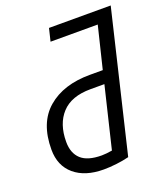

<svg xmlns="http://www.w3.org/2000/svg" viewBox="-130 -785 773 883"><g transform="rotate(-20 257.0 -344.0)"><path d="M227 5Q136 5 83.5 -39.5Q31 -84 31 -163Q31 -294 108 -360Q185 -426 315 -426H378L428 -631H197L212 -693H514L351 -10Q323 -3 289.5 1Q256 5 227 5ZM240 -59Q261 -59 291 -64L363 -363H295Q201 -363 154 -312Q107 -261 107 -173Q107 -118 139 -88.5Q171 -59 240 -59Z"/></g></svg>

Font: Ubuntu Sans Condensed
Style: Italic
Weight: 400
Width: 3
Italic angle: -13.5°
Designer: Dalton Maag Ltd
Foundry: Dalton Maag Ltd
Version: Version 1.006; ttfautohint (v1.8.4.7-5d5b)